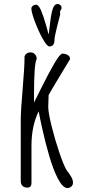

<svg xmlns="http://www.w3.org/2000/svg" viewBox="-20 -925 452 962"><path d="M292.5 -656.2Q280.8 -656.2 251.5 -606Q222.2 -555.7 187 -484.4L150.4 -411.1V-446.8Q150.4 -606.4 163.6 -628.9V-631.8Q163.6 -644.5 154.5 -653.6Q145.5 -662.6 132.8 -662.6Q111.8 -662.6 103 -643.6Q103 -587.4 93.8 -482.4Q84 -372.1 84 -320.3V-16.6Q84 -2 93 6.6Q102.1 15.1 117.2 15.1Q137.7 15.1 137.7 -8.3V-193.4Q137.7 -294.9 173.8 -367.2Q180.7 -328.6 191.9 -279.8Q207 -210.9 226.6 -144Q246.1 -77.1 268.6 -32.7Q294.4 17.1 317.4 17.1Q329.1 17.1 337.4 9.5Q345.7 2 345.7 -9.3Q345.7 -20.5 341.3 -30.5Q336.9 -40.5 326.7 -54.7L313.5 -72.8Q298.8 -97.2 276.6 -162.8Q254.4 -228.5 238 -295.2Q221.7 -361.8 221.7 -389.2L222.7 -418.9L223.6 -448.7Q231.4 -464.4 307.1 -589.4Q331.1 -627.9 331.1 -629.4Q331.1 -642.1 319.6 -649.2Q308.1 -656.2 292.5 -656.2ZM227.5 -692.4Q252.9 -692.4 252.9 -724.6Q252.9 -740.2 267.1 -795.9L281.2 -850.6V-868.7Q282.2 -872.1 285.2 -876Q288.6 -880.9 288.6 -883.8Q288.6 -893.6 282.7 -899.2Q276.9 -904.8 267.6 -904.8Q248.5 -904.8 239.7 -864.3Q235.8 -847.2 233.2 -827.4Q230.5 -807.6 228 -786.1Q226.1 -763.7 223.6 -752.4L210.9 -798.3Q197.3 -846.2 185.5 -873Q173.3 -901.4 161.1 -901.4Q151.9 -901.4 144.5 -895.8Q137.2 -890.1 137.2 -882.3Q137.2 -863.8 154.8 -816.7Q172.4 -769.5 193.8 -731Q215.3 -692.4 227.5 -692.4Z"/></svg>

Font: Amatica SC
Style: Bold
Weight: 400
Designer: Vernon Adams, Ben Nathan
Foundry: newtypography
Version: Version 2.000